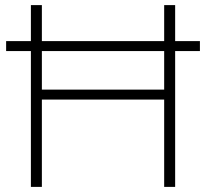

<svg xmlns="http://www.w3.org/2000/svg" viewBox="-20 -732 807 752"><path d="M4 -532V-571H763V-532ZM623 0V-712H666V0ZM101 0V-712H144V0ZM134 -342V-381H623V-342Z"/></svg>

Font: Muli ExtraLight
Style: Regular
Weight: 250
Designer: Vernon Adams
Foundry: Vernon Adams
Version: Version 2.100; ttfautohint (v1.8.1.43-b0c9)